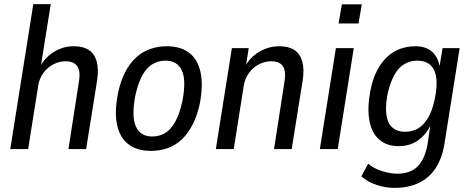

<svg xmlns="http://www.w3.org/2000/svg" viewBox="-20 -725 2286 934"><path d="M30 0 142 -705H227L178 -399H174Q199 -446 243 -473Q287 -500 339 -500Q385 -500 412.5 -481.5Q440 -463 450.5 -425.5Q461 -388 452 -331L399 0H313L363 -322Q370 -362 364 -384.5Q358 -407 341 -417Q324 -427 299 -427Q269 -427 240.5 -412.5Q212 -398 192 -371.5Q172 -345 166 -309L117 0Z M714 9Q647 9 605 -23Q563 -55 549.5 -117.5Q536 -180 554 -271Q566 -330 588.5 -373.5Q611 -417 641.5 -445Q672 -473 710 -486.5Q748 -500 792 -500Q859 -500 900.5 -468Q942 -436 955.5 -373.5Q969 -311 952 -221Q939 -161 916.5 -118Q894 -75 864 -46.5Q834 -18 796 -4.5Q758 9 714 9ZM720 -61Q754 -61 782 -77Q810 -93 831.5 -131Q853 -169 867 -232Q887 -335 864.5 -382.5Q842 -430 785 -430Q752 -430 723.5 -414Q695 -398 673.5 -360.5Q652 -323 638 -259Q619 -156 641.5 -108.5Q664 -61 720 -61Z M1030 0 1108 -491H1190L1175 -397H1170Q1195 -446 1241 -473Q1287 -500 1339 -500Q1385 -500 1412.5 -481.5Q1440 -463 1450.5 -425.5Q1461 -388 1452 -331L1399 0H1313L1363 -322Q1370 -362 1364 -384.5Q1358 -407 1341.5 -417Q1325 -427 1299 -427Q1269 -427 1240.5 -412.5Q1212 -398 1192 -371.5Q1172 -345 1166 -309L1117 0Z M1627 -611 1643 -704H1740L1724 -611ZM1536 0 1614 -491H1701L1623 0Z M1900 189Q1856 189 1813 175Q1770 161 1738 133L1771 71Q1792 89 1816 99Q1840 109 1864.5 114.5Q1889 120 1912 120Q1976 120 2011.5 84.5Q2047 49 2060 -24L2076 -132L2082 -133Q2067 -94 2042 -67Q2017 -40 1986.5 -27Q1956 -14 1921 -14Q1860 -14 1823.5 -47Q1787 -80 1776.5 -141Q1766 -202 1782 -285Q1793 -341 1814 -381.5Q1835 -422 1863.5 -448.5Q1892 -475 1927 -487.5Q1962 -500 2001 -500Q2056 -500 2086.5 -469Q2117 -438 2121 -383H2115L2133 -491H2216L2143 -31Q2132 42 2100.5 91Q2069 140 2018 164.5Q1967 189 1900 189ZM1951 -84Q1986 -84 2014 -100.5Q2042 -117 2063 -153Q2084 -189 2095 -244Q2114 -336 2092 -383Q2070 -430 2010 -430Q1976 -430 1947.5 -413.5Q1919 -397 1899 -361.5Q1879 -326 1866 -271Q1848 -179 1869.5 -131.5Q1891 -84 1951 -84Z"/></svg>

Font: Nunito Sans 10pt Condensed Medium
Style: Italic
Weight: 500
Width: 3
Italic angle: -9°
Designer: Vernon Adams
Foundry: Vernon Adams
Version: Version 3.101;gftools[0.9.27]